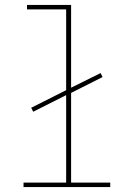

<svg xmlns="http://www.w3.org/2000/svg" viewBox="-20 -755 540 775"><path d="M75 0V-18H247V-371L114 -304L106 -320L247 -391V-717H89V-735H267V-401L386 -460L394 -444L267 -380V-18H425V0Z"/></svg>

Font: Iosevka Curly Slab Thin
Style: Regular
Weight: 100
Monospace: yes
Designer: Belleve Invis
Foundry: Belleve Invis
Version: Version 22.1.2; ttfautohint (v1.8.4)